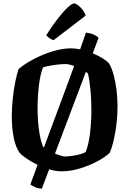

<svg xmlns="http://www.w3.org/2000/svg" viewBox="-20 -1003 757 1124"><path d="M225 101Q205 101 185 92.5Q165 84 158 76L200 -38Q163 -56 134 -76Q105 -96 94 -110Q71 -142 60 -199Q49 -256 49 -321Q49 -375 55 -428.5Q61 -482 70 -526.5Q79 -571 89 -599Q123 -628 175.5 -656Q228 -684 286.5 -702Q345 -720 397 -720Q420 -720 449 -714Q470 -774 483 -812Q511 -809 530 -800Q549 -791 557 -781L523 -691Q554 -678 579.5 -662.5Q605 -647 618 -632Q634 -606 645 -565.5Q656 -525 662 -477.5Q668 -430 668 -385Q668 -306 655.5 -232Q643 -158 623 -109Q597 -84 550.5 -59Q504 -34 448.5 -17Q393 0 339 0Q323 0 304.5 -3Q286 -6 268 -12ZM231 -146Q234 -143 237 -139L376 -513Q385 -539 395 -565Q405 -591 414 -617Q400 -622 387 -625Q374 -628 365 -628Q347 -628 322 -625.5Q297 -623 272.5 -618.5Q248 -614 232 -609Q216 -569 208 -504.5Q200 -440 200 -370Q200 -306 207.5 -247Q215 -188 231 -146ZM361 -87Q377 -87 401.5 -90.5Q426 -94 449 -100Q472 -106 482 -114Q499 -157 507 -223Q515 -289 515 -359Q515 -419 509.5 -477Q504 -535 495 -572Q491 -576 483 -583L302 -104Q321 -96 337 -91.5Q353 -87 361 -87ZM294 -768Q279 -772 267.5 -781Q256 -790 251 -797Q286 -853 319 -895Q352 -937 377 -960Q402 -983 414 -983Q423 -983 437 -972.5Q451 -962 463.5 -945.5Q476 -929 482 -912Z"/></svg>

Font: Texturina 72pt ExtraBold
Style: Regular
Weight: 800
Designer: Guillermo Torres Carreño
Foundry: Omnibus-Type
Version: Version 1.002; ttfautohint (v1.8.3)